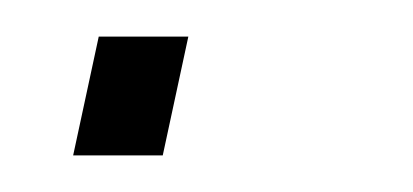

<svg xmlns="http://www.w3.org/2000/svg" viewBox="-20 -85 226 105"><path d="M20 0 34 -65H83L69 0Z"/></svg>

Font: Saira Expanded Thin
Style: Italic
Weight: 250
Width: 7
Italic angle: -12°
Designer: Hector Gatti with collaboration of the Omnibus-Type team
Foundry: Omnibus-Type
Version: Version 1.101